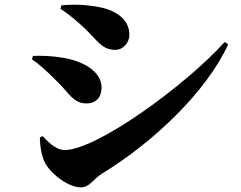

<svg xmlns="http://www.w3.org/2000/svg" viewBox="-20 -771 1040 828"><path d="M349 -645C402 -594 420 -556 478 -556C511 -556 538 -588 538 -620C538 -698 464 -732 394 -743C324 -754 276 -751 245 -748L241 -733C275 -711 308 -684 349 -645ZM259 -124C217 -124 182 -166 164 -184L152 -178C152 -145 159 -92 178 -62C211 -10 280 37 329 37C367 37 382 1 421 -23C638 -155 871 -375 964 -580L949 -590C784 -406 398 -124 259 -124ZM230 -416C275 -373 296 -325 352 -325C405 -325 418 -364 418 -393C418 -466 333 -508 256 -521C199 -531 158 -531 122 -530L118 -515C143 -499 181 -466 230 -416Z"/></svg>

Font: Noto Serif KR Black
Style: Regular
Weight: 900
Version: Version 1.001;PS 1.001;hotconv 16.6.54;makeotf.lib2.5.65590